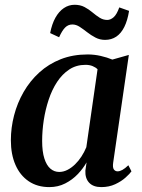

<svg xmlns="http://www.w3.org/2000/svg" viewBox="-20 -773 594 804"><path d="M454 -92.5Q451 -71.5 456.8 -63.5Q462.5 -55.5 472.5 -55.5Q481.5 -55.5 492.5 -61.5Q503.5 -67.5 517.5 -81L530.5 -55.5Q523 -45 505.5 -29.2Q488 -13.5 462.2 -1.5Q436.5 10.5 404 10.5Q370.5 10.5 353.2 -8Q336 -26.5 337.5 -58.5L342.5 -93Q328.5 -68 305.8 -44Q283 -20 253 -4.8Q223 10.5 186.5 10.5Q136.5 10.5 100.2 -14Q64 -38.5 44.8 -82.5Q25.5 -126.5 25.5 -185.5Q25.5 -238 39 -290Q52.5 -342 79 -388Q105.5 -434 144.5 -469.5Q183.5 -505 234.2 -525Q285 -545 347 -545Q374.5 -545 401.8 -538.8Q429 -532.5 450.5 -523.5L519.5 -543ZM388.5 -483Q380.5 -491 367.8 -496.2Q355 -501.5 338 -501.5Q299.5 -501.5 270 -482Q240.5 -462.5 219 -429.8Q197.5 -397 183.8 -355.5Q170 -314 163.2 -269.5Q156.5 -225 156.5 -183Q156.5 -138 165.8 -109.2Q175 -80.5 191 -66.8Q207 -53 228 -53Q245.5 -53 262.2 -61.5Q279 -70 294 -84.5Q309 -99 321 -117.5Q333 -136 341.5 -156.5ZM190 -634.5Q197.5 -673 212.2 -699.2Q227 -725.5 247.5 -739.2Q268 -753 292.5 -753Q316 -753 334 -743.5Q352 -734 367 -721.2Q382 -708.5 397 -699Q412 -689.5 429 -689.5Q443 -689.5 456 -701Q469 -712.5 479.5 -742L520.5 -727.5Q514 -687 500.5 -660Q487 -633 466.8 -619.5Q446.5 -606 420 -606Q398 -606 379.5 -615.8Q361 -625.5 344.8 -638.2Q328.5 -651 313.5 -660.8Q298.5 -670.5 283 -670.5Q265.5 -670.5 252.8 -657.8Q240 -645 227.5 -617Z"/></svg>

Font: Merriweather 72pt SemiBold
Style: Italic
Weight: 600
Italic angle: -7.8°
Version: Version 2.101